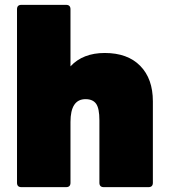

<svg xmlns="http://www.w3.org/2000/svg" viewBox="-20 -770 695 790"><path d="M68 0Q50 0 50 -18V-732Q50 -750 68 -750H252Q270 -750 270 -732V-497Q321 -552 411 -552Q505 -552 557 -499Q609 -446 609 -353V-18Q609 0 591 0H407Q389 0 389 -18V-275Q389 -324 375.5 -343Q362 -362 332 -362Q270 -362 270 -268V-18Q270 0 252 0Z"/></svg>

Font: LINE Seed Sans App Heavy
Style: Regular
Weight: 900
Designer: LINE VX Design & Dalton Maag Ltd & Sandoll Inc
Foundry: Dalton Maag Ltd
Version: Version 1.003